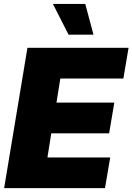

<svg xmlns="http://www.w3.org/2000/svg" viewBox="-20 -975 686 995"><path d="M1.4 0 122.2 -727.3H646.3L619.3 -568.2H292.6L272.7 -443.2H572.4L545.5 -284.1H245.7L225.9 -159.1H551.1L524.1 0ZM464.5 -795.5H335.2L254.3 -954.5H421.9Z"/></svg>

Font: Inter UI Black
Style: Italic
Weight: 900
Italic angle: -9.39999°
Designer: Rasmus Andersson
Foundry: rsms
Version: 3.2;8d6f07862